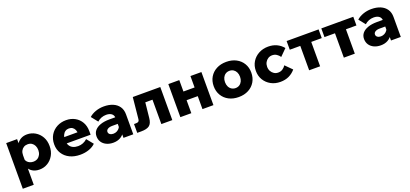

<svg xmlns="http://www.w3.org/2000/svg" viewBox="32 -1557 5940 2782"><g transform="rotate(-20 3002.5 -166.0)"><path d="M231 194H62V-510H230V-349H195Q201 -399 225 -439Q249 -479 290 -502.5Q331 -526 387 -526Q455 -526 512.5 -492Q570 -458 604.5 -397.5Q639 -337 639 -255Q639 -174 604.5 -113Q570 -52 513 -18Q456 16 388 16Q323 16 278.5 -12Q234 -40 211 -87.5Q188 -135 188 -192L226 -208Q231 -182 247.5 -162.5Q264 -143 288.5 -132.5Q313 -122 341 -122Q379 -122 406.5 -139Q434 -156 449.5 -186.5Q465 -217 465 -255Q465 -294 450.5 -324Q436 -354 410 -371Q384 -388 347 -388Q313 -388 287 -372.5Q261 -357 246 -328.5Q231 -300 231 -259Z M1170 -168 1252 -67Q1214 -28 1151.5 -6Q1089 16 1017 16Q924 16 855 -18Q786 -52 747.5 -113Q709 -174 709 -254Q709 -335 746 -396.5Q783 -458 846.5 -492Q910 -526 988 -526Q1065 -526 1125 -492.5Q1185 -459 1219 -399.5Q1253 -340 1253 -261V-255H1089V-273Q1089 -312 1077 -340Q1065 -368 1042.5 -383.5Q1020 -399 987 -399Q955 -399 930.5 -382.5Q906 -366 892 -335Q878 -304 878 -258Q878 -209 897 -176.5Q916 -144 950 -128Q984 -112 1028 -112Q1109 -112 1170 -168ZM1253 -206H810V-304H1236L1253 -260Z M1836 0H1685V-104L1676 -113V-305Q1676 -352 1645.5 -376Q1615 -400 1562 -400Q1522 -400 1486 -386Q1450 -372 1423 -346L1343 -446Q1383 -483 1443.5 -504.5Q1504 -526 1571 -526Q1650 -526 1709.5 -501Q1769 -476 1802.5 -427.5Q1836 -379 1836 -308ZM1525 16Q1466 16 1420.5 -5.5Q1375 -27 1350 -65Q1325 -103 1325 -154Q1325 -206 1356 -243Q1387 -280 1445 -300.5Q1503 -321 1582 -321H1690V-219H1592Q1547 -219 1521.5 -203Q1496 -187 1496 -161Q1496 -136 1516.5 -121Q1537 -106 1569 -106Q1600 -106 1626 -120Q1652 -134 1668.5 -158Q1685 -182 1688 -212L1731 -194Q1731 -131 1705.5 -83.5Q1680 -36 1633.5 -10Q1587 16 1525 16Z M1897 0V-136H1927Q1955 -136 1967 -146.5Q1979 -157 1981 -179L2014 -510H2438V0H2269V-488L2391 -376H2042L2170 -488L2134 -143Q2126 -61 2085.5 -30.5Q2045 0 1960 0Z M2903 0V-510H3072V0ZM2562 0V-510H2731V0ZM2641 -200V-334H3002V-200Z M3459 16Q3373 16 3307.5 -18.5Q3242 -53 3205.5 -114.5Q3169 -176 3169 -255Q3169 -335 3205.5 -396Q3242 -457 3307.5 -491.5Q3373 -526 3459 -526Q3545 -526 3610.5 -491.5Q3676 -457 3712.5 -396Q3749 -335 3749 -256Q3749 -176 3712.5 -114.5Q3676 -53 3610.5 -18.5Q3545 16 3459 16ZM3459 -122Q3494 -122 3520 -139Q3546 -156 3560.5 -186Q3575 -216 3575 -255Q3575 -294 3560.5 -324Q3546 -354 3520 -371Q3494 -388 3459 -388Q3425 -388 3398.5 -371Q3372 -354 3357.5 -324Q3343 -294 3343 -255Q3343 -216 3357.5 -186Q3372 -156 3398.5 -139Q3425 -122 3459 -122Z M4234 -191 4335 -90Q4292 -39 4234.5 -11.5Q4177 16 4101 16Q4021 16 3957 -19Q3893 -54 3856 -115Q3819 -176 3819 -255Q3819 -334 3856.5 -395Q3894 -456 3959 -491Q4024 -526 4105 -526Q4178 -526 4235.5 -499Q4293 -472 4335 -421L4234 -320Q4215 -349 4185 -368.5Q4155 -388 4117 -388Q4082 -388 4054 -370.5Q4026 -353 4009.5 -323Q3993 -293 3993 -255Q3993 -217 4009.5 -187Q4026 -157 4054 -139.5Q4082 -122 4117 -122Q4156 -122 4185.5 -141.5Q4215 -161 4234 -191Z M4548 0V-449H4717V0ZM4386 -376V-510H4879V-376Z M5083 0V-449H5252V0ZM4921 -376V-510H5414V-376Z M5961 0H5810V-104L5801 -113V-305Q5801 -352 5770.5 -376Q5740 -400 5687 -400Q5647 -400 5611 -386Q5575 -372 5548 -346L5468 -446Q5508 -483 5568.5 -504.5Q5629 -526 5696 -526Q5775 -526 5834.5 -501Q5894 -476 5927.5 -427.5Q5961 -379 5961 -308ZM5650 16Q5591 16 5545.5 -5.5Q5500 -27 5475 -65Q5450 -103 5450 -154Q5450 -206 5481 -243Q5512 -280 5570 -300.5Q5628 -321 5707 -321H5815V-219H5717Q5672 -219 5646.5 -203Q5621 -187 5621 -161Q5621 -136 5641.5 -121Q5662 -106 5694 -106Q5725 -106 5751 -120Q5777 -134 5793.5 -158Q5810 -182 5813 -212L5856 -194Q5856 -131 5830.5 -83.5Q5805 -36 5758.5 -10Q5712 16 5650 16Z"/></g></svg>

Font: Wix Madefor Display ExtraBold
Style: Regular
Weight: 800
Designer: Dalton Maag Ltd
Foundry: Dalton Maag Ltd
Version: Version 3.100